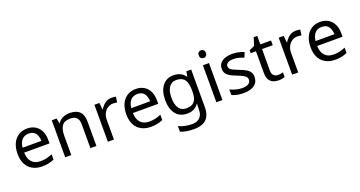

<svg xmlns="http://www.w3.org/2000/svg" viewBox="-48 -1556 4904 2614"><g transform="rotate(-20 2404.5 -248.5)"><path d="M292 -546Q361 -546 410.5 -516Q460 -486 486.5 -431.5Q513 -377 513 -304V-251H146Q148 -160 192.5 -112.5Q237 -65 317 -65Q368 -65 407.5 -74.5Q447 -84 489 -102V-25Q448 -7 408 1.5Q368 10 313 10Q237 10 178.5 -21Q120 -52 87.5 -113.5Q55 -175 55 -264Q55 -352 84.5 -415Q114 -478 167.5 -512Q221 -546 292 -546ZM291 -474Q228 -474 191.5 -433.5Q155 -393 148 -321H421Q420 -389 389 -431.5Q358 -474 291 -474Z M907 -546Q1003 -546 1052 -499.5Q1101 -453 1101 -349V0H1014V-343Q1014 -408 985 -440Q956 -472 894 -472Q805 -472 771 -422Q737 -372 737 -278V0H649V-536H720L733 -463H738Q756 -491 782.5 -509.5Q809 -528 841 -537Q873 -546 907 -546Z M1517 -546Q1532 -546 1549.5 -544.5Q1567 -543 1580 -540L1569 -459Q1556 -462 1540.5 -464Q1525 -466 1511 -466Q1470 -466 1434 -443.5Q1398 -421 1376.5 -380.5Q1355 -340 1355 -286V0H1267V-536H1339L1349 -438H1353Q1379 -482 1420 -514Q1461 -546 1517 -546Z M1867 -546Q1936 -546 1985.5 -516Q2035 -486 2061.5 -431.5Q2088 -377 2088 -304V-251H1721Q1723 -160 1767.5 -112.5Q1812 -65 1892 -65Q1943 -65 1982.5 -74.5Q2022 -84 2064 -102V-25Q2023 -7 1983 1.5Q1943 10 1888 10Q1812 10 1753.5 -21Q1695 -52 1662.5 -113.5Q1630 -175 1630 -264Q1630 -352 1659.5 -415Q1689 -478 1742.5 -512Q1796 -546 1867 -546ZM1866 -474Q1803 -474 1766.5 -433.5Q1730 -393 1723 -321H1996Q1995 -389 1964 -431.5Q1933 -474 1866 -474Z M2414 -546Q2467 -546 2509.5 -526Q2552 -506 2582 -465H2587L2599 -536H2669V9Q2669 85 2643 136.5Q2617 188 2564 214Q2511 240 2429 240Q2371 240 2322.5 231.5Q2274 223 2236 206V125Q2274 145 2325 156Q2376 167 2434 167Q2503 167 2542.5 126.5Q2582 86 2582 16V-5Q2582 -17 2583 -39.5Q2584 -62 2585 -71H2581Q2553 -30 2511.5 -10Q2470 10 2415 10Q2311 10 2252.5 -63Q2194 -136 2194 -267Q2194 -395 2252.5 -470.5Q2311 -546 2414 -546ZM2426 -472Q2359 -472 2322 -418.5Q2285 -365 2285 -266Q2285 -167 2321.5 -114.5Q2358 -62 2428 -62Q2469 -62 2498 -72.5Q2527 -83 2546 -105.5Q2565 -128 2574 -163Q2583 -198 2583 -246V-267Q2583 -340 2566.5 -385Q2550 -430 2515 -451Q2480 -472 2426 -472Z M2927 -536V0H2839V-536ZM2884 -737Q2904 -737 2919.5 -723.5Q2935 -710 2935 -681Q2935 -653 2919.5 -639Q2904 -625 2884 -625Q2862 -625 2847 -639Q2832 -653 2832 -681Q2832 -710 2847 -723.5Q2862 -737 2884 -737Z M3446 -148Q3446 -96 3420 -61Q3394 -26 3346 -8Q3298 10 3232 10Q3176 10 3135.5 1Q3095 -8 3064 -24V-104Q3096 -88 3141.5 -74.5Q3187 -61 3234 -61Q3301 -61 3331 -82.5Q3361 -104 3361 -140Q3361 -160 3350 -176Q3339 -192 3310.5 -208Q3282 -224 3229 -244Q3177 -264 3140 -284Q3103 -304 3083 -332Q3063 -360 3063 -404Q3063 -472 3118.5 -509Q3174 -546 3264 -546Q3313 -546 3355.5 -536.5Q3398 -527 3435 -510L3405 -440Q3371 -454 3334 -464Q3297 -474 3258 -474Q3204 -474 3175.5 -456.5Q3147 -439 3147 -409Q3147 -387 3160 -371.5Q3173 -356 3203.5 -341.5Q3234 -327 3285 -307Q3336 -288 3372 -268Q3408 -248 3427 -219.5Q3446 -191 3446 -148Z M3755 -62Q3775 -62 3796 -65.5Q3817 -69 3830 -73V-6Q3816 1 3790 5.5Q3764 10 3740 10Q3698 10 3662.5 -4.5Q3627 -19 3605 -55Q3583 -91 3583 -156V-468H3507V-510L3584 -545L3619 -659H3671V-536H3826V-468H3671V-158Q3671 -109 3694.5 -85.5Q3718 -62 3755 -62Z M4187 -546Q4202 -546 4219.5 -544.5Q4237 -543 4250 -540L4239 -459Q4226 -462 4210.5 -464Q4195 -466 4181 -466Q4140 -466 4104 -443.5Q4068 -421 4046.5 -380.5Q4025 -340 4025 -286V0H3937V-536H4009L4019 -438H4023Q4049 -482 4090 -514Q4131 -546 4187 -546Z M4537 -546Q4606 -546 4655.5 -516Q4705 -486 4731.5 -431.5Q4758 -377 4758 -304V-251H4391Q4393 -160 4437.5 -112.5Q4482 -65 4562 -65Q4613 -65 4652.5 -74.5Q4692 -84 4734 -102V-25Q4693 -7 4653 1.5Q4613 10 4558 10Q4482 10 4423.5 -21Q4365 -52 4332.5 -113.5Q4300 -175 4300 -264Q4300 -352 4329.5 -415Q4359 -478 4412.5 -512Q4466 -546 4537 -546ZM4536 -474Q4473 -474 4436.5 -433.5Q4400 -393 4393 -321H4666Q4665 -389 4634 -431.5Q4603 -474 4536 -474Z"/></g></svg>

Font: Noto Sans Cham
Style: Regular
Weight: 400
Designer: Monotype Design Team
Foundry: Monotype Imaging Inc.
Version: Version 2.002